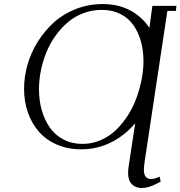

<svg xmlns="http://www.w3.org/2000/svg" viewBox="-20 -731 893 950"><path d="M99.1 -291Q99.1 -351.1 116.2 -411.1Q133.3 -471.2 167 -524.9Q200.7 -578.6 246.8 -620.4Q293 -662.1 355.5 -686.5Q418 -710.9 487.8 -710.9Q565.4 -710.9 624.5 -679.4Q683.6 -647.9 719.2 -592.8L733.9 -702.1H853L850.1 -676.8H808.1L696.8 61Q691.9 94.2 691.9 108.9Q691.9 154.8 728 154.8Q744.1 154.8 770 143.1L774.9 168Q749.5 181.2 738.5 186Q727.5 190.9 712.2 195.1Q696.8 199.2 680.2 199.2Q651.4 199.2 632.6 180.7Q613.8 162.1 613.8 126Q613.8 109.4 617.2 87.9L648.9 -121.1Q597.7 -60.5 529.3 -26.4Q460.9 7.8 381.8 7.8Q315.9 7.8 262 -15.4Q208 -38.6 172.6 -79.1Q137.2 -119.6 118.2 -173.8Q99.1 -228 99.1 -291ZM172.9 -289.1Q172.9 -234.4 186.5 -186Q200.2 -137.7 226.3 -100.1Q252.4 -62.5 294.2 -40.8Q335.9 -19 388.2 -19Q435.5 -19 478.3 -37.6Q521 -56.2 553.5 -87.4Q585.9 -118.7 612.3 -159.7Q638.7 -200.7 655.3 -246.6Q671.9 -292.5 680.9 -338.9Q689.9 -385.3 689.9 -428.2Q689.9 -481 677.2 -526.4Q664.6 -571.8 639.9 -606.9Q615.2 -642.1 575.2 -662.1Q535.2 -682.1 483.9 -682.1Q435.5 -682.1 391.8 -665.5Q348.1 -648.9 314.7 -620.1Q281.2 -591.3 253.9 -553Q226.6 -514.6 209 -470.9Q191.4 -427.2 182.1 -380.9Q172.9 -334.5 172.9 -289.1Z"/></svg>

Font: Dehuti
Style: Italic
Weight: 400
Version: Version 1.2